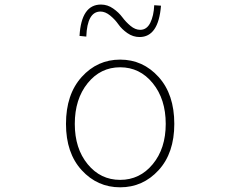

<svg xmlns="http://www.w3.org/2000/svg" viewBox="-20 -798 1040 831"><path d="M265.6 -261.7Q265.6 -389.6 333.5 -464.8Q401.4 -540 500 -540Q598.6 -540 666.5 -464.8Q734.4 -389.6 734.4 -261.7Q734.4 -135.7 666.5 -61.5Q598.6 12.7 500 12.7Q401.4 12.7 333.5 -61.5Q265.6 -135.7 265.6 -261.7ZM697.3 -261.7Q697.3 -369.1 641.1 -438Q585 -506.8 500 -506.8Q415 -506.8 359.4 -438Q303.7 -369.1 303.7 -261.7Q303.7 -155.3 359.4 -87.4Q415 -19.5 500 -19.5Q585 -19.5 641.1 -87.4Q697.3 -155.3 697.3 -261.7ZM584 -637.7Q555.7 -637.7 531.2 -654.8Q506.8 -671.9 492.2 -692.9Q477.5 -713.9 456.5 -731Q435.5 -748 415 -748Q357.4 -748 353.5 -639.6L324.2 -642.6Q332 -778.3 417 -778.3Q445.3 -778.3 469.7 -761.2Q494.1 -744.1 509.3 -723.6Q524.4 -703.1 544.9 -686Q565.4 -668.9 586.9 -668.9Q615.2 -668.9 630.4 -699.2Q645.5 -729.5 647.5 -775.4L676.8 -773.4Q666 -637.7 584 -637.7Z"/></svg>

Font: GenEi Gothic M ExtraLight
Style: Regular
Weight: 200
Designer: o_tamon (Modified); [Source Han Sans]
Ryoko NISHIZUKA  (kana & ideographs); Paul D. Hunt (Latin, Greek & Cyrillic); Wenl
Version: Version 1.1a;Original Version 1.004